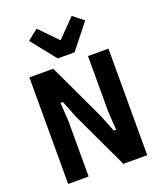

<svg xmlns="http://www.w3.org/2000/svg" viewBox="-171 -1073 996 1182"><g transform="rotate(-20 327.0 -482.5)"><path d="M254 -374 210 -485H194L202 -368V0H68V-698H224L400 -324L444 -213H460L452 -330V-698H586V0H430ZM272 -748 143 -910 212 -965 327 -847 442 -965 511 -910 382 -748Z"/></g></svg>

Font: IBM Plex Sans Cond
Style: Bold
Weight: 700
Width: 3
Designer: Mike Abbink, Paul van der Laan, Pieter van Rosmalen
Foundry: Bold Monday
Version: Version 1.3